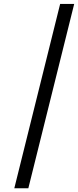

<svg xmlns="http://www.w3.org/2000/svg" viewBox="-20 -791 407 1002"><path d="M293.9 -770.5H367.2L127.9 191.4H54.7Z"/></svg>

Font: Andika
Style: Italic
Weight: 400
Italic angle: -14°
Designer: Victor Gaultney, Annie Olsen, Julie Remington, Don Collingsworth, Eric Hays, Becca Hirsbrunner
Foundry: SIL International
Version: Version 6.101